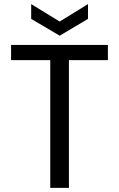

<svg xmlns="http://www.w3.org/2000/svg" viewBox="-20 -916 581 936"><path d="M34 -697C34 -697 34 -623 34 -623C34 -623 225 -623 225 -623C225 -623 225 0 225 0C225 0 316 0 316 0C316 0 316 -623 316 -623C316 -623 506 -623 506 -623C506 -623 506 -697 506 -697C506 -697 34 -697 34 -697ZM409 -896C409 -896 271 -811 271 -811C271 -811 132 -896 132 -896C132 -896 132 -824 132 -824C132 -824 271 -742 271 -742C271 -742 409 -824 409 -824C409 -824 409 -896 409 -896Z"/></svg>

Font: Girnar Poppins
Style: Regular
Weight: 500
Designer: Ninad Kale (Devanagari), Jonny Pinhorn (Latin)
Foundry: Indian Type Foundry
Version: ""